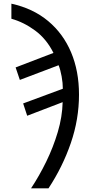

<svg xmlns="http://www.w3.org/2000/svg" viewBox="-20 -785 517 1045"><path d="M149 240Q194 172 232 94Q270 16 294.5 -66.5Q319 -149 321 -229L128 -155L106 -222L322 -302Q322 -333 315.5 -369Q309 -405 299 -430L88 -350L65 -418L271 -497Q233 -573 171.5 -618.5Q110 -664 42 -683V-765Q160 -739 242 -670.5Q324 -602 367 -500Q410 -398 410 -270Q410 -136 365.5 -6.5Q321 123 244 240Z"/></svg>

Font: Manna Sans
Style: Italic
Weight: 400
Italic angle: -12°
Designer: Monotype Design Team
Foundry: Monotype Imaging Inc.
Version: Version 2.001.1; ttfautohint (v1.8.2)